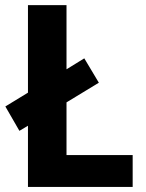

<svg xmlns="http://www.w3.org/2000/svg" viewBox="-20 -734 575 754"><path d="M89.8 0V-240.2L56.2 -220.2L1 -315.9L89.8 -370.1V-713.9H241.2V-461.9L311 -504.9L368.2 -409.2L241.2 -332V-125H501V0Z"/></svg>

Font: Droid Sans
Style: Bold
Weight: 700
Foundry: Ascender Corporation
Version: Version 1.00 build 112